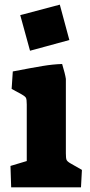

<svg xmlns="http://www.w3.org/2000/svg" viewBox="-20 -805 387 825"><path d="M67 -740 237 -785 278 -633 109 -587ZM25 -92 95 -113V-356Q95 -378 91.5 -384.5Q88 -391 74 -399L30 -423L35 -498Q118 -514 163.5 -521.5Q209 -529 247 -530Q260 -487 263 -466V-146Q263 -125 266 -118Q269 -111 283 -103L332 -75L328 0H28Z"/></svg>

Font: Suez One
Style: Regular
Weight: 400
Designer: Michal Sahar
Foundry: Hagilda
Version: Version 1.001